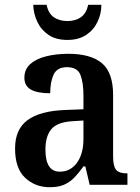

<svg xmlns="http://www.w3.org/2000/svg" viewBox="-20 -773 586 803"><path d="M188 10Q127 10 85 -29.5Q43 -69 43 -152Q43 -232 95 -270.5Q147 -309 252 -313L329 -316V-373Q329 -427 316.5 -459.5Q304 -492 260 -492Q219 -492 204.5 -461.5Q190 -431 190 -383Q136 -383 109 -398.5Q82 -414 82 -448Q82 -483 106.5 -505Q131 -527 173 -537.5Q215 -548 266 -548Q359 -548 406 -509Q453 -470 453 -376V-119Q453 -78 465.5 -63Q478 -48 509 -48H513V0H355L337 -77H329Q309 -49 290.5 -30Q272 -11 248 -0.5Q224 10 188 10ZM230 -55Q275 -55 302 -92.5Q329 -130 329 -191V-269L282 -266Q219 -262 194.5 -232.5Q170 -203 170 -147Q170 -55 230 -55ZM262 -606Q214 -606 183 -627Q152 -648 136 -682Q120 -716 119 -753H175Q182 -717 205 -701Q228 -685 262 -685Q296 -685 318.5 -701Q341 -717 349 -753H404Q404 -716 388 -682Q372 -648 340.5 -627Q309 -606 262 -606Z"/></svg>

Font: Noto Serif SemiCondensed SemiBold
Style: Regular
Weight: 600
Width: 4
Designer: Monotype Design Team
Foundry: Monotype Imaging Inc.
Version: Version 2.013; ttfautohint (v1.8.4.7-5d5b)